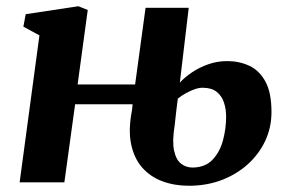

<svg xmlns="http://www.w3.org/2000/svg" viewBox="-20 -585 928 616"><path d="M586 11Q540.5 11 502 -3Q463.5 -17 437 -46.5Q410.5 -76 400.8 -122Q391 -168 403.5 -231.5L405.5 -250.5H221L186.5 0H43L106.5 -471.5L55 -499.5L62.5 -539.5L231.5 -565L261.5 -553L229 -314H413.5L447 -560H585.5L557 -320Q572.5 -337 595.8 -352.8Q619 -368.5 648.2 -378.8Q677.5 -389 709 -389Q747.5 -389 779.8 -374Q812 -359 831.5 -323.5Q851 -288 851 -225.5Q851 -176 831 -133.2Q811 -90.5 775 -58Q739 -25.5 690.8 -7.2Q642.5 11 586 11ZM597 -47.5Q638 -47.5 661.8 -72.5Q685.5 -97.5 695.5 -135.2Q705.5 -173 705.5 -210.5Q705.5 -235 698.5 -256.2Q691.5 -277.5 675 -290.5Q658.5 -303.5 630 -303.5Q618.5 -303.5 604.8 -298.8Q591 -294 576.8 -286.2Q562.5 -278.5 550.5 -268.5Q547.5 -247.5 545.2 -226.2Q543 -205 540.5 -183.5Q532 -131.5 538.5 -101.8Q545 -72 561 -59.8Q577 -47.5 597 -47.5Z"/></svg>

Font: Merriweather 24pt ExtraBold
Style: Italic
Weight: 800
Italic angle: -7.8°
Version: Version 2.101